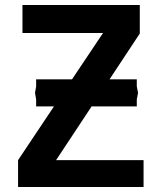

<svg xmlns="http://www.w3.org/2000/svg" viewBox="-20 -745 640 765"><path d="M52 -107 195 -321H124V-349L119.5 -375L124 -400.5V-429H267L390.5 -613.5H69.5V-725H537V-611.5L416.5 -429H525V-400.5L530 -375L525 -349V-321H345L203.5 -107H552V0H52Z"/></svg>

Font: JuliaMono SemiBold
Style: Regular
Weight: 600
Monospace: yes
Designer: cormullion
Foundry: corm
Version: Version 0.055; ttfautohint (v1.8.4)